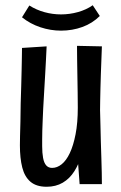

<svg xmlns="http://www.w3.org/2000/svg" viewBox="-20 -703 462 733"><path d="M158 10Q119 10 96.5 -9Q74 -28 65 -63.5Q56 -99 56 -148Q56 -160 56.5 -183.5Q57 -207 58 -239Q59 -271 59 -308Q60 -343 61 -374.5Q62 -406 62.5 -433.5Q63 -461 63.5 -483Q64 -505 64 -520L158 -526Q157 -501 155.5 -474.5Q154 -448 152.5 -419.5Q151 -391 149 -359.5Q147 -328 145 -290Q144 -266 143 -244.5Q142 -223 141.5 -204.5Q141 -186 141 -170.5Q141 -155 141 -145Q141 -119 144.5 -100Q148 -81 156.5 -71.5Q165 -62 179 -62Q198 -62 215.5 -76Q233 -90 246.5 -118.5Q260 -147 268.5 -190.5Q277 -234 277 -292L315 -297Q314 -247 309 -201Q304 -155 293 -116.5Q282 -78 264 -49.5Q246 -21 219.5 -5.5Q193 10 158 10ZM284 0 276 -108Q277 -155 277 -201Q277 -247 277 -292Q277 -318 276.5 -348.5Q276 -379 275.5 -410.5Q275 -442 274.5 -472Q274 -502 274 -528L369 -526Q368 -500 367 -472.5Q366 -445 365 -418.5Q364 -392 363.5 -367Q363 -342 362.5 -320.5Q362 -299 362 -283Q363 -256 363.5 -225Q364 -194 365 -161.5Q366 -129 367 -98.5Q368 -68 368.5 -43Q369 -18 369 0ZM213 -586Q173 -586 134 -599Q95 -612 64 -637L92 -682Q119 -665 150 -656.5Q181 -648 213 -648Q246 -648 278 -657Q310 -666 334 -683L361 -642Q333 -614 294.5 -600Q256 -586 213 -586Z"/></svg>

Font: Truculenta SemiBold
Style: Regular
Weight: 600
Version: Version 1.002